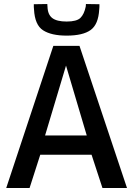

<svg xmlns="http://www.w3.org/2000/svg" viewBox="-20 -934 661 954"><path d="M11 0 245 -706H375L611 0H489L435 -165H180L127 0ZM204 -261H411L308 -608ZM311 -757Q235 -757 194 -783.5Q153 -810 149 -887Q148 -893 148 -899.5Q148 -906 148 -913L215 -914Q215 -910 215.5 -907Q216 -904 216 -901Q217 -862 239.5 -844.5Q262 -827 311 -827Q361 -827 379.5 -845Q398 -863 406 -901Q407 -905 407 -914L474 -913Q474 -906 474 -899.5Q474 -893 473 -887Q469 -813 430.5 -785Q392 -757 311 -757Z"/></svg>

Font: Georama Medium
Style: Regular
Weight: 500
Designer: Jean-Baptiste Levee
Foundry: Production Type
Version: Version 1.000